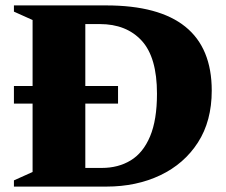

<svg xmlns="http://www.w3.org/2000/svg" viewBox="-20 -690 836 710"><path d="M31.5 0V-23L100.5 -54V-307H31.5V-372H100.5V-616L31.5 -647V-670H372.5Q763 -670 763 -355Q763 -242.5 712 -163.2Q661 -84 572.8 -42Q484.5 0 373.5 0ZM560.5 -343.5Q560.5 -478 504 -539.5Q447.5 -601 349 -601H295.5V-372H416.5V-307H295.5V-69H356.5Q417.5 -69 463.5 -97Q509.5 -125 535 -185.8Q560.5 -246.5 560.5 -343.5Z"/></svg>

Font: Newsreader 16pt ExtraBold
Style: Regular
Weight: 800
Designer: Hugues Gentile
Foundry: Production Type
Version: Version 1.003; ttfautohint (v1.8.3)